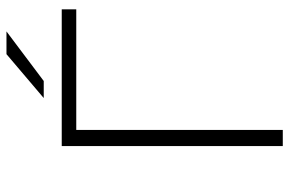

<svg xmlns="http://www.w3.org/2000/svg" viewBox="-174 -742 915 608"><g transform="rotate(-90 284.0 -437.5)"><path d="M559 -654V-700H126V0H177V-654ZM417 -875 278 -757H332L489 -875Z"/></g></svg>

Font: Montserrat Custom ExtraLight
Style: Regular
Weight: 300
Designer: Julieta Ulanovsky
Foundry: Julieta Ulanovsky
Version: Version 7.200